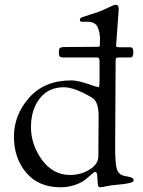

<svg xmlns="http://www.w3.org/2000/svg" viewBox="-20 -778 605 812"><path d="M394 3C394 10.3 397.7 14 405 14C408.3 14 417 12.5 431 9.5C445 6.5 457.3 4.7 468 4C519.3 0 545 -6 545 -14C545 -19.3 543 -23.2 539 -25.5C535 -27.8 528.3 -29.8 519 -31.5C509.7 -33.2 504 -34.3 502 -35C487.3 -39.7 477.8 -49.7 473.5 -65C469.2 -80.3 467 -110.7 467 -156L469 -521C469 -527.7 470 -531.7 472 -533C474 -534.3 479 -535 487 -535H532C540 -535 544 -542.2 544 -556.5C544 -570.8 540 -578 532 -578H500C486.7 -578 478.5 -578.3 475.5 -579C472.5 -579.7 471 -581.7 471 -585L482 -738C482 -751.3 478 -758 470 -758C464.7 -758 455.7 -754.7 443 -748L416.5 -736C404.8 -730.7 388.8 -724.8 368.5 -718.5C348.2 -712.2 334.7 -707.8 328 -705.5C321.3 -703.2 318 -699.7 318 -695V-694C318 -690 319 -687.7 321 -687C323 -686.3 329 -686 339 -686H350C372 -686 386.3 -678.3 393 -663C399.7 -647.7 403 -630.3 403 -611C403 -591.7 402.2 -581.7 400.5 -581C398.8 -580.3 395 -580 389 -580H381L251 -579C238.3 -579 231.3 -575.7 230 -569C229.3 -566.3 229 -561.5 229 -554.5C229 -547.5 230.2 -542.5 232.5 -539.5C234.8 -536.5 240.7 -535 250 -535H389C393 -535 396 -534 398 -532C400 -530 401 -525 401 -517V-445C401 -421 399.7 -409 397 -409C394.3 -409 378.8 -413.8 350.5 -423.5C322.2 -433.2 299.3 -438 282 -438C206 -438 146.5 -413.7 103.5 -365C60.5 -316.3 39 -261.5 39 -200.5C39 -139.5 56.3 -88.5 91 -47.5C125.7 -6.5 174 14 236 14C258 14 278.5 10.7 297.5 4C316.5 -2.7 331 -10.2 341 -18.5L367.5 -41C375.2 -47.7 380 -51 382 -51C388 -51 391 -45.3 391 -34ZM148 -361.5C172.7 -393.2 206.7 -409 250 -409C280 -409 319.7 -394.3 369 -365C387.7 -354.3 397 -328.7 397 -288L396 -117C396 -95 383.7 -76.3 359 -61C334.3 -45.7 307 -38 277 -38C228.3 -38 188.5 -59.3 157.5 -102C126.5 -144.7 111 -190.7 111 -240C111 -289.3 123.3 -329.8 148 -361.5Z"/></svg>

Font: Sorts Mill Goudy
Style: Regular
Weight: 400
Version: Version 003.101